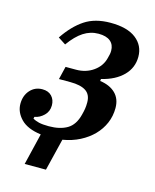

<svg xmlns="http://www.w3.org/2000/svg" viewBox="-106 -606 668 828"><g transform="rotate(15 228.0 -192.0)"><path d="M118 9Q57 1 28 -29Q-1 -59 -1 -96Q-1 -133 20.5 -157Q42 -181 75 -181Q102 -181 117 -165Q132 -149 132 -124Q132 -97 113.5 -79Q95 -61 72 -57L70 -49Q81 -42 97.5 -38Q114 -34 142 -34Q192 -34 224 -53Q256 -72 268 -120Q272 -135 274 -147.5Q276 -160 276 -176Q276 -211 252.5 -226.5Q229 -242 183 -242H132L146 -300H193Q237 -300 270 -323.5Q303 -347 312 -384Q315 -395 316.5 -402.5Q318 -410 318 -418Q318 -445 300 -460Q282 -475 247 -475Q211 -475 180 -455Q149 -435 119 -393L85 -415Q124 -473 170 -503.5Q216 -534 285 -534Q360 -534 399 -503.5Q438 -473 438 -423Q438 -374 403.5 -339Q369 -304 307 -289L306 -280Q350 -274 375 -249.5Q400 -225 400 -184Q400 -148 386.5 -116.5Q373 -85 348.5 -60Q324 -35 290 -17.5Q256 0 214 7L179 150H84Z"/></g></svg>

Font: IBM Plex Serif SmBld
Style: Italic
Weight: 600
Italic angle: -14°
Designer: Mike Abbink, Paul van der Laan, Pieter van Rosmalen
Foundry: Bold Monday
Version: Version 3.001